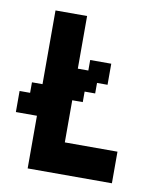

<svg xmlns="http://www.w3.org/2000/svg" viewBox="-68 -610 544 665"><g transform="rotate(10 203.5 -278.0)"><path d="M74.1 -185.2H0V-259.3H37V-296.3H74.1V-555.6H185.2V-370.4H222.2V-407.4H296.3V-333.3H259.3V-296.3H222.2V-259.3H185.2V-111.1H370.4V0H74.1Z"/></g></svg>

Font: Jersey 15
Style: Regular
Weight: 400
Designer: Sarah Cadigan-Fried
Version: Version 1.001; ttfautohint (v1.8.4.7-5d5b)